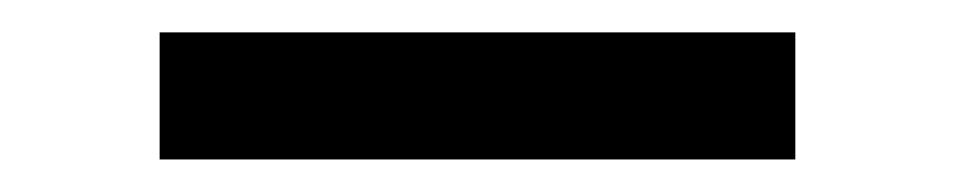

<svg xmlns="http://www.w3.org/2000/svg" viewBox="-20 -723 587 118"><path d="M78.1 -625V-703.1H468.8V-625Z"/></svg>

Font: Luculent
Style: Regular
Weight: 400
Monospace: yes
Designer: Andrew Kensler
Version: Version 1.0.0-845fa02f9341